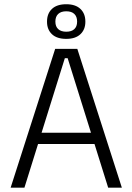

<svg xmlns="http://www.w3.org/2000/svg" viewBox="-20 -864 610 884"><path d="M29 0 234 -639H336L541 0H478L291.5 -596H278.5L92.5 0ZM138.5 -201V-253H431V-201ZM196.5 -763.5V-765Q196.5 -801.5 219.2 -823Q242 -844.5 285 -844.5Q327.5 -844.5 350.2 -823Q373 -801.5 373 -765V-763.5Q373 -728 350.2 -706.5Q327.5 -685 285 -685Q242 -685 219.2 -706.5Q196.5 -728 196.5 -763.5ZM235 -764Q235 -742 248 -730Q261 -718 285 -718Q309.5 -718 322.2 -730Q335 -742 335 -764V-765Q335 -787.5 322.2 -799.8Q309.5 -812 285 -812Q261 -812 248 -799.8Q235 -787.5 235 -765Z"/></svg>

Font: Anek Tamil Light
Style: Regular
Weight: 300
Designer: Aadarsh Rajan (Tamil), Yesha Goshar (Latin)
Foundry: Ek Type
Version: Version 1.003